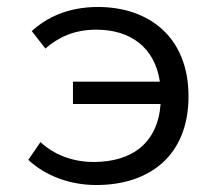

<svg xmlns="http://www.w3.org/2000/svg" viewBox="-20 -518 640 550"><path d="M256 12C408 12 520 -72 520 -242C520 -416 402 -498 261 -498C173 -498 113 -467 71 -429L110 -379C147 -411 192 -433 256 -433C352 -433 423 -384 438 -284H189V-220H440C432 -109 359 -54 248 -54C187 -54 133 -76 96 -111L61 -60C111 -14 180 12 256 12Z"/></svg>

Font: Hasklig
Style: Regular
Weight: 400
Monospace: yes
Designer: Paul D. Hunt, Teo Tuominen
Foundry: Adobe Systems Incorporated
Version: Version 2.030;PS 1.0;hotconv 16.6.51;makeotf.lib2.5.65220